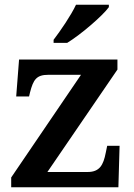

<svg xmlns="http://www.w3.org/2000/svg" viewBox="-20 -786 562 806"><path d="M205 -619V-606H262C321 -642 412 -721 437 -756V-766H299C278 -721 234 -657 205 -619ZM27 0H477L482 -174H430L424 -145C414 -93 398 -64 348 -64H179L473 -494V-536H60L48 -381H102L106 -398C120 -452 133 -472 183 -472H320L27 -41Z"/></svg>

Font: Noto Serif Lao SemiBold
Style: Regular
Weight: 600
Designer: Monotype Design Team
Foundry: Monotype Imaging Inc.
Version: Version 2.003